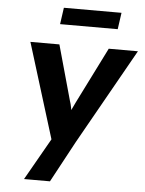

<svg xmlns="http://www.w3.org/2000/svg" viewBox="-62 -782 803 1062"><g transform="rotate(5 339.0 -251.5)"><path d="M112 230 244 -2 81 -529H242L327 -224Q333 -207 337 -185Q338 -178 339 -173Q349 -193 360 -217L516 -529H678L380 0L256 230ZM236 -641 249 -733H569L556 -641Z"/></g></svg>

Font: Lexend SemBd
Style: Italic
Weight: 600
Italic angle: -8.13011°
Designer: Bonnie Shaver-Troup, Thomas Jockin
Foundry: Lexend
Version: Version 1.007